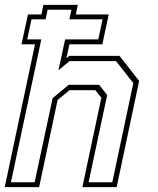

<svg xmlns="http://www.w3.org/2000/svg" viewBox="-20 -770 652 790"><path d="M-0.5 0 124 -587.5H68.5L95 -710.5H150.5L158.5 -750H300L292 -710.5H427.5L401 -587.5H265.5L253.5 -530.5L265 -540H472L552.5 -437L460 0H319L397 -368L372.5 -399H266L217 -358.5L141 0ZM25 -20H122.5L196.5 -366L262.5 -421H388L421 -379L344.5 -20H442L528.5 -428L457.5 -518.5H266L220.5 -481L248 -608H384.5L402 -690.5H265.5L274 -730H176L167.5 -690.5H109.5L92 -608H150Z"/></svg>

Font: Tourney Expanded ExtraLight
Style: Italic
Weight: 200
Width: 7
Italic angle: -12°
Designer: Tyler Finck
Foundry: Etcetera Type Co
Version: Version 1.010; ttfautohint (v1.8.3)